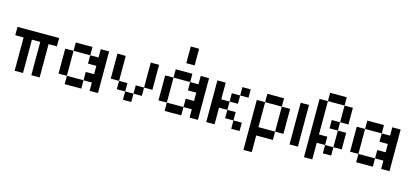

<svg xmlns="http://www.w3.org/2000/svg" viewBox="-79 -1570 5381 2474"><g transform="rotate(15 2611.0 -333.5)"><path d="M222.2 -444.4V0H111.1V-444.4H0V-555.6H555.6V-444.4H444.4V0H333.3V-444.4Z M777.8 -111.1H666.7V-444.4H777.8ZM1111.1 -333.3H1000V-444.4H1111.1V-555.6H1222.2V0H1111.1V-111.1H1000V-222.2H1111.1ZM1000 0H777.8V-111.1H1000ZM1000 -444.4H777.8V-555.6H1000Z M1666.7 0H1555.6V-111.1H1666.7ZM1555.6 -111.1H1444.4V-222.2H1555.6ZM1777.8 -111.1H1666.7V-222.2H1777.8ZM1444.4 -222.2H1333.3V-555.6H1444.4ZM1888.9 -222.2H1777.8V-555.6H1888.9Z M2111.1 -111.1H2000V-444.4H2111.1ZM2444.4 -333.3H2333.3V-444.4H2444.4V-555.6H2555.6V0H2444.4V-111.1H2333.3V-222.2H2444.4ZM2333.3 0H2111.1V-111.1H2333.3ZM2333.3 -444.4H2111.1V-555.6H2333.3ZM2333.3 -666.7H2222.2V-888.9H2333.3Z M3111.1 0H3000V-111.1H3111.1ZM2777.8 -222.2V0H2666.7V-555.6H2777.8V-333.3H2888.9V-222.2ZM3000 -333.3H2888.9V-444.4H3000ZM3111.1 -444.4H3000V-555.6H3111.1ZM3000 -111.1H2888.9V-222.2H3000Z M3555.6 -444.4H3333.3V-555.6H3555.6ZM3333.3 0V222.2H3222.2V-444.4H3333.3V-111.1H3555.6V0ZM3666.7 -111.1H3555.6V-444.4H3666.7Z M3888.9 0H3777.8V-555.6H3888.9Z M4444.4 -111.1H4333.3V-333.3H4444.4ZM4333.3 0H4222.2V-111.1H4333.3ZM4111.1 -111.1V111.1H4000V-666.7H4111.1V-222.2H4222.2V-111.1ZM4333.3 -666.7H4111.1V-777.8H4333.3ZM4333.3 -333.3H4222.2V-444.4H4333.3ZM4444.4 -444.4H4333.3V-666.7H4444.4Z M4666.7 -111.1H4555.6V-444.4H4666.7ZM5000 -333.3H4888.9V-444.4H5000V-555.6H5111.1V0H5000V-111.1H4888.9V-222.2H5000ZM4888.9 0H4666.7V-111.1H4888.9ZM4888.9 -444.4H4666.7V-555.6H4888.9Z"/></g></svg>

Font: Pixeloid Sans
Style: Regular
Weight: 400
Designer: GGBotNet
Foundry: GGBotNet
Version: 0.5